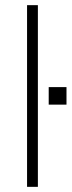

<svg xmlns="http://www.w3.org/2000/svg" viewBox="-20 -725 278 745"><path d="M85 0V-705H127V0ZM169 -387H238V-319H169Z"/></svg>

Font: wassup Sans
Style: Light
Weight: 200
Version: Version 2.001